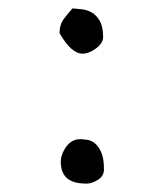

<svg xmlns="http://www.w3.org/2000/svg" viewBox="-20 -508 390 458"><path d="M226 -420Q226 -405 209 -392.5Q192 -380 177 -380Q150 -380 122 -429Q122 -449 132 -462.5Q142 -476 153 -488Q162 -487 174 -486Q186 -485 197.5 -479Q209 -473 217.5 -459Q226 -445 226 -420ZM228 -104Q228 -88 213.5 -79Q199 -70 187 -70Q166 -70 153.5 -75Q141 -80 135 -88Q129 -96 127 -104.5Q125 -113 125 -121Q125 -140 138 -158Q151 -176 171 -176Q178 -176 188 -174.5Q198 -173 207 -165.5Q216 -158 222 -143.5Q228 -129 228 -104Z"/></svg>

Font: Gaegu
Style: Accents-Regular
Weight: 400
Designer: JIKJI
Foundry: JIKJI
Version: Version 1.00